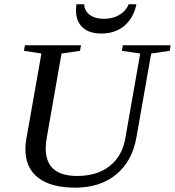

<svg xmlns="http://www.w3.org/2000/svg" viewBox="-20 -866 816 896"><path d="M634.3 -616.2 548.8 -628.9 553.2 -654.8H776.4L772 -628.9L685.5 -616.2L616.7 -225.1Q597.2 -113.3 522 -51.8Q446.8 9.8 331.5 9.8Q217.8 9.8 158.2 -36.4Q98.6 -82.5 98.6 -169.9Q98.6 -196.8 103.5 -221.2L173.3 -616.2L91.8 -628.9L96.2 -654.8H357.9L353.5 -628.9L267.1 -616.2L198.2 -223.1Q193.4 -196.8 193.4 -173.3Q193.4 -44.9 339.8 -44.9Q433.1 -44.9 491.9 -91.3Q550.8 -137.7 564.9 -221.2ZM452.6 -709.5Q396 -709.5 365.2 -738.3Q334.5 -767.1 334.5 -818.8L336.4 -846.2H372.6Q374.5 -814.5 399.2 -796.4Q423.8 -778.3 464.8 -778.3Q506.8 -778.3 537.4 -796.6Q567.9 -814.9 580.6 -846.2H616.7Q603.5 -782.7 560.8 -746.1Q518.1 -709.5 452.6 -709.5Z"/></svg>

Font: Liberation Serif
Style: Italic
Weight: 400
Italic angle: -16.333°
Designer: Steve Matteson
Foundry: Ascender Corporation
Version: Version 2.1.5